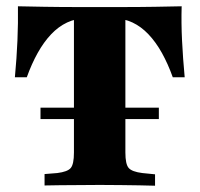

<svg xmlns="http://www.w3.org/2000/svg" viewBox="-20 -591 635 611"><path d="M285.5 -2.4Q258.9 -2.4 229.4 -2Q200 -1.6 171.4 -1.6Q142.7 -1.6 121.8 -0.8V-37.1L162.1 -40.3Q195.2 -44.4 205.2 -56.5Q215.3 -68.5 215.3 -105.6V-201.6H379V-105.6Q379 -68.5 389.5 -56.5Q400 -44.4 433.1 -40.3L473.4 -36.3V0Q452.4 -0.8 423.8 -1.2Q395.2 -1.6 365.7 -2Q336.3 -2.4 309.7 -2.4H297.6ZM251.6 -532.3Q221 -532.3 193.5 -519.4Q166.1 -506.5 142.7 -481.9Q119.4 -457.3 100 -422.6Q80.6 -387.9 65.3 -345.2H27.4Q33.1 -405.6 35.5 -462.1Q37.9 -518.5 37.1 -571Q71.8 -570.2 121.4 -569.4Q171 -568.5 244.4 -568.5H350Q424.2 -568.5 473.8 -569.4Q523.4 -570.2 558.1 -571Q556.5 -518.5 559.3 -462.1Q562.1 -405.6 567.7 -345.2H529.8Q514.5 -387.9 495.2 -422.6Q475.8 -457.3 452.4 -481.9Q429 -506.5 401.6 -519.4Q374.2 -532.3 342.7 -532.3ZM215.3 -201.6V-547.6H379V-201.6ZM108.9 -212.1V-248.4H485.5V-212.1Z"/></svg>

Font: Playfair 9pt Black
Style: Regular
Weight: 900
Designer: Claus Eggers Sørensen
Foundry: Claus Eggers Sørensen
Version: Version 2.203